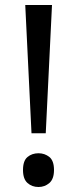

<svg xmlns="http://www.w3.org/2000/svg" viewBox="-20 -734 309 768"><path d="M163 -201H106L81 -714H188ZM72 -54Q72 -91 90 -106Q108 -121 134 -121Q159 -121 177.5 -106Q196 -91 196 -54Q196 -18 177.5 -2Q159 14 134 14Q108 14 90 -2Q72 -18 72 -54Z"/></svg>

Font: Noto Sans Armenian
Style: Regular
Weight: 400
Designer: Monotype Design Team
Foundry: Monotype Imaging Inc.
Version: Version 2.007